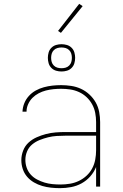

<svg xmlns="http://www.w3.org/2000/svg" viewBox="-20 -971 640 999"><path d="M292 8Q269 8 245.5 5.5Q222 3 199.5 -3.5Q177 -10 156.5 -22Q136 -34 121 -51.5Q106 -69 98.5 -91.5Q91 -114 91 -138Q91 -163 100.5 -187.5Q110 -212 128.5 -229Q147 -246 170.5 -256.5Q194 -267 219 -273.5Q244 -280 269.5 -282Q295 -284 320 -284H480V-336Q480 -360 475.5 -383.5Q471 -407 459.5 -428Q448 -449 430.5 -465.5Q413 -482 391 -492Q369 -502 345.5 -505.5Q322 -509 298 -509Q278 -509 258 -507Q238 -505 218.5 -500Q199 -495 181 -485.5Q163 -476 149 -462Q135 -448 126.5 -429Q118 -410 118 -390H97Q98 -413 106.5 -434Q115 -455 130.5 -472Q146 -489 166 -500Q186 -511 208 -517Q230 -523 252.5 -525.5Q275 -528 298 -528Q324 -528 350.5 -524Q377 -520 401 -509Q425 -498 445 -479.5Q465 -461 478 -438Q491 -415 496 -388.5Q501 -362 501 -336V0H480V-102Q469 -75 449.5 -53Q430 -31 404.5 -17Q379 -3 350 2.5Q321 8 292 8ZM295 -11Q319 -11 343.5 -15Q368 -19 390 -29.5Q412 -40 430 -56.5Q448 -73 459.5 -94.5Q471 -116 475.5 -140.5Q480 -165 480 -189V-265H320Q297 -265 274.5 -263.5Q252 -262 230 -256.5Q208 -251 186.5 -242.5Q165 -234 147.5 -219.5Q130 -205 121 -183.5Q112 -162 112 -139Q112 -118 119 -98Q126 -78 140 -62.5Q154 -47 173 -37Q192 -27 212 -21Q232 -15 253 -13Q274 -11 295 -11ZM300 -599Q286 -599 272 -603Q258 -607 247.5 -617.5Q237 -628 233 -642Q229 -656 229 -670Q229 -684 233 -698Q237 -712 247.5 -722.5Q258 -733 272 -737Q286 -741 300 -741Q314 -741 328 -737Q342 -733 352.5 -722.5Q363 -712 367 -698Q371 -684 371 -670Q371 -656 367 -642Q363 -628 352.5 -617.5Q342 -607 328 -603Q314 -599 300 -599ZM300 -616Q311 -616 321.5 -619Q332 -622 340 -630Q348 -638 351 -648.5Q354 -659 354 -670Q354 -681 351 -691.5Q348 -702 340 -710Q332 -718 321.5 -721Q311 -724 300 -724Q289 -724 278.5 -721Q268 -718 260 -710Q252 -702 249 -691.5Q246 -681 246 -670Q246 -659 249 -648.5Q252 -638 260 -630Q268 -622 278.5 -619Q289 -616 300 -616ZM297 -800 282 -810 392 -951 410 -939Z"/></svg>

Font: Iosevka Aile Thin
Style: Regular
Weight: 100
Designer: Belleve Invis
Foundry: Belleve Invis
Version: Version 31.1.0; ttfautohint (v1.8.4)